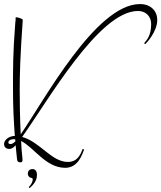

<svg xmlns="http://www.w3.org/2000/svg" viewBox="-20 -776 794 945"><path d="M90 -1C87 -25 85 -53 84 -82C147 -51 205 50 301 50C365 50 385 -17 394 -40L387 -43C377 -18 363 21 314 21C233 21 177 -78 89 -102C214 -276 466 -722 659 -722C699 -722 724 -694 724 -658C724 -599 702 -579 689 -563L695 -559C701 -564 754 -620 754 -678C754 -720 724 -756 669 -756C450 -756 193 -274 82 -115C78 -194 77 -277 77 -333C77 -407 79 -493 92 -678C92 -684 67 -691 60 -691C55 -691 57 -684 57 -679C57 -678 56 -668 55 -661C43 -507 44 -433 44 -330C44 -250 48 -174 53 -107C27 -107 0 -89 0 -67C0 -53 10 -43 25 -43C33 -43 43 -45 57 -61C59 -36 62 -12 64 9C65 20 71 23 81 23C95 23 90 7 90 -1ZM31 -67C25 -67 21 -70 21 -75C21 -81 27 -91 49 -91C51 -91 53 -90 55 -90C55 -87 55 -84 56 -81C47 -71 39 -67 31 -67ZM140 56C127 56 117 64 117 79C117 92 127 99 136 100C147 101 139 127 124 142C121 145 123 153 129 147C157 122 162 101 162 84C162 69 155 56 140 56Z"/></svg>

Font: Stalemate
Style: Regular
Weight: 400
Designer: Astigmatic (AOETI)
Foundry: Astigmatic (AOETI)
Version: Version 001.000